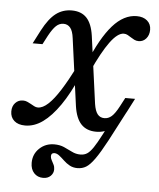

<svg xmlns="http://www.w3.org/2000/svg" viewBox="-54 -468 587 707"><g transform="rotate(5 239.5 -114.5)"><path d="M131.5 197.6Q110.5 197.6 97.6 183.5Q84.7 169.4 84.7 146Q84.7 113.7 107.3 92.3Q129.8 71 162.1 71Q182.3 71 198 77.8Q213.7 84.7 228.6 92.3Q243.5 100 260.5 100Q275 100 285.5 93.1Q296 86.3 307.7 69Q319.4 51.6 335.9 19.8Q352.4 -12.1 378.2 -62.1L423.4 -83.1Q384.7 -8.1 359.7 38.7Q334.7 85.5 317.3 109.7Q300 133.9 285.9 142.3Q271.8 150.8 254 150.8Q237.9 150.8 225.4 144Q212.9 137.1 202.8 127.4Q192.7 117.7 183.5 110.5Q174.2 103.2 165.3 103.2Q153.2 103.2 153.2 115.3Q153.2 122.6 157.3 129.8Q161.3 137.1 165.3 145.2Q169.4 153.2 169.4 162.9Q169.4 177.4 158.9 187.5Q148.4 197.6 131.5 197.6ZM311.3 11.3Q275.8 11.3 255.6 -10.1Q235.5 -31.5 229 -75.8L195.2 -324.2Q191.9 -350.8 182.3 -362.5Q172.6 -374.2 157.3 -374.2Q141.9 -374.2 129.8 -362.9Q117.7 -351.6 103.2 -325L86.3 -292.7H50L75.8 -342.7Q99.2 -387.1 124.6 -406.5Q150 -425.8 183.1 -425.8Q218.5 -425.8 238.3 -404.8Q258.1 -383.9 264.5 -339.5L298.4 -90.3Q302.4 -64.5 311.7 -52.8Q321 -41.1 337.1 -41.1Q351.6 -41.1 363.7 -51.6Q375.8 -62.1 390.3 -89.5L407.3 -121.8H443.5L417.7 -71.8Q394.4 -27.4 369 -8.1Q343.5 11.3 311.3 11.3ZM48.4 11.3Q22.6 11.3 8.1 -1.6Q-6.5 -14.5 -6.5 -36.3Q-6.5 -55.6 4.8 -67.7Q16.1 -79.8 33.1 -79.8Q41.9 -79.8 48.8 -76.6Q55.6 -73.4 62.5 -69.8Q69.4 -66.1 75.8 -62.5Q82.3 -58.9 89.5 -58.9Q107.3 -58.9 127.4 -77.4Q147.6 -96 170.6 -132.3Q193.5 -168.5 220.2 -221L234.7 -187.9Q206.5 -122.6 175.8 -78.2Q145.2 -33.9 113.7 -11.3Q82.3 11.3 48.4 11.3ZM270.2 -208.9 254 -236.3Q293.5 -333.1 334.7 -379.4Q375.8 -425.8 423.4 -425.8Q447.6 -425.8 462.1 -413.3Q476.6 -400.8 476.6 -379.8Q476.6 -360.5 465.7 -347.6Q454.8 -334.7 437.9 -334.7Q429 -334.7 421.8 -338.3Q414.5 -341.9 408.5 -346Q402.4 -350 396 -353.6Q389.5 -357.3 381.5 -357.3Q358.9 -357.3 331 -319.4Q303.2 -281.5 270.2 -208.9Z"/></g></svg>

Font: Playfair 9pt
Style: Italic
Weight: 400
Italic angle: -15.6°
Designer: Claus Eggers Sørensen
Foundry: Claus Eggers Sørensen
Version: Version 2.001;gftools[0.9.30]